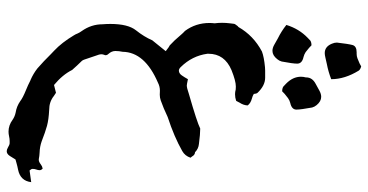

<svg xmlns="http://www.w3.org/2000/svg" viewBox="-285 -560 1109 579"><g transform="rotate(90 269.5 -270.5)"><path d="M436 263.7Q431.2 263.7 425.3 260.3Q416.5 254.9 411.6 254.9H405.3Q398.4 254.9 391.1 256.6Q383.8 258.3 377 258.3Q357.9 258.3 341.3 246.1Q331.5 239.3 319.3 236.8Q300.8 233.9 285.2 223.1Q275.4 215.3 251.5 205.6Q236.8 199.7 222.7 192.4Q221.7 192.4 221.2 191.9Q202.1 183.6 186.5 171.4Q164.1 151.9 143.6 130.9L132.8 120.6Q108.4 97.7 86.4 61L85.9 60.1Q83 55.7 81.1 50.3Q78.1 43.5 73.7 37.6Q53.2 8.8 53.2 -25.4Q52.2 -37.1 52.2 -48.8Q52.2 -102.1 71.5 -126.2Q90.8 -150.4 101.6 -175.3Q127 -206.1 134.3 -215.8Q130.9 -217.8 128.4 -220.2Q122.6 -225.1 116.7 -228Q102.1 -241.2 85.4 -261.2L85 -261.7Q79.6 -268.1 73.2 -273.9Q49.3 -306.2 49.3 -347.7Q49.3 -355 50.3 -363.3Q48.8 -374 48.8 -385.7Q48.8 -397.5 50.3 -409.2L51.8 -421.4Q51.8 -424.3 58.6 -432.6L61.5 -435.1Q87.4 -480.5 135.3 -505.9Q151.9 -512.2 182.6 -515.1L192.9 -515.6H214.4Q238.3 -515.6 260.3 -492.2Q262.2 -489.7 262.7 -485.4L263.2 -481.4Q269.5 -477.5 277.3 -475.6Q291.5 -471.7 297.9 -462.9Q297.4 -450.2 289.6 -438.5L284.2 -428.2Q274.4 -424.8 264.2 -424.8Q257.3 -424.8 250 -426.8Q245.1 -427.2 240.7 -427.2Q224.1 -427.2 191.4 -414.1Q142.1 -393.1 142.1 -344.7V-341.3Q148.4 -295.4 182.1 -261.2Q187.5 -255.4 193.4 -255.4Q201.7 -255.9 207.5 -264.4Q213.4 -272.9 218.8 -282.7Q234.9 -279.3 237.8 -279.3Q245.1 -279.3 263.2 -285.6Q348.6 -310.1 367.7 -319.8Q384.3 -319.8 414.1 -315.9Q428.7 -314.5 439 -304.2Q447.3 -303.7 451.7 -295.4Q453.6 -292.5 455.6 -290.5Q450.2 -273.9 435.5 -265.6Q392.6 -241.2 333 -221.7Q305.2 -208.5 282.7 -200.7Q274.4 -197.8 265.6 -197.8L253.4 -198.2Q240.7 -198.2 229.5 -192.4Q137.2 -152.8 136.2 -85.9Q133.8 -74.7 133.8 -64Q133.8 -52.7 142.6 -43Q146.5 -39.1 146.5 -34.2Q146.5 -32.2 145.5 -30.8Q143.6 -25.9 143.6 -21Q143.6 -16.1 147.5 -6.3Q158.2 25.4 159.7 29.8Q161.1 34.2 163.6 37.1Q177.7 51.3 190.9 66.4Q205.6 95.7 236.3 121.1L259.8 115.2L269.5 121.6Q287.1 135.7 311.5 135.7Q340.8 137.2 359.6 142.3Q378.4 147.5 405.8 158.2Q422.4 164.1 440.4 164.6Q450.2 165 460 167H462.4Q467.8 167 475.6 161.1Q481 156.7 488.3 155.3Q493.2 159.7 493.2 164.1Q493.2 169.4 491.2 174.6Q489.3 179.7 489.3 185.5Q489.3 189.9 494.1 194.8Q522.5 190.4 529.3 189.9Q525.4 222.7 491.7 229.5Q481.4 231.4 471.2 234.4L460.9 237.3Q456.5 244.6 450.4 254.2Q444.3 263.7 436 263.7ZM133.3 -537.6Q124.5 -537.6 114.7 -543.2Q105 -548.8 95.2 -554.2Q74.2 -564.5 55.2 -579.6Q66.9 -617.7 93.8 -643.6L102.5 -651.9Q107.9 -655.3 116.7 -655.3Q122.1 -649.4 137.2 -637.7Q144 -633.3 151.9 -631.3Q171.9 -627 171.9 -612.3Q171.9 -599.1 165.5 -565.4Q163.6 -558.1 158.2 -551.8Q147 -537.6 133.3 -537.6ZM255.4 -566.9Q246.6 -566.9 241.2 -570.3L232.4 -578.6Q211.4 -599.1 211.4 -623.5Q211.4 -630.9 213.4 -638.2V-639.2Q213.4 -658.2 233.9 -668.5Q243.7 -673.8 253.4 -679.2Q263.2 -684.6 272 -684.6Q285.6 -684.6 296.9 -670.9Q302.2 -664.6 304.2 -657.2Q310.5 -623 310.5 -609.9Q310.5 -595.7 290.5 -591.3Q282.7 -589.4 275.9 -584.5Q260.7 -573.2 255.4 -566.9ZM140.1 -695.3Q120.6 -695.3 111.8 -716.8Q108.4 -724.6 108.4 -731.9Q112.3 -766.1 115.7 -778.8Q119.1 -791.5 137.7 -791.5H142.6Q149.4 -791.5 155.8 -793.9Q173.8 -800.8 180.2 -805.2Q189.5 -802.7 192.9 -797.9Q218.8 -755.9 218.8 -714.8Q196.3 -706.1 173.3 -701.7Q162.1 -699.2 153.8 -697.3Q145.5 -695.3 140.1 -695.3Z"/></g></svg>

Font: Kurland
Style: Regular
Weight: 400
Designer: GGBot
Version: 0.22